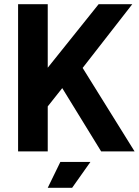

<svg xmlns="http://www.w3.org/2000/svg" viewBox="-20 -720 660 913"><path d="M66 0H207V-214L276 -301L461 0H620L373 -397L609 -700H449L207 -398V-700H66ZM207 173H323L410 50H267Z"/></svg>

Font: Arthouse Owned
Style: Bold
Weight: 700
Designer: Jeremy Tribby
Foundry: Tribby Type
Version: Version 1.000;PS 001.000;hotconv 1.0.88;makeotf.lib2.5.64775